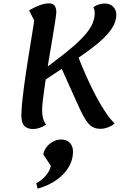

<svg xmlns="http://www.w3.org/2000/svg" viewBox="-20 -746 728 1149"><path d="M206 -239 204 -302 301 -375Q371 -427 418 -468Q465 -509 493.5 -543Q522 -577 534.5 -607.5Q547 -638 547 -669Q547 -677 545 -685.5Q543 -694 539 -703Q570 -725 608 -725Q638 -725 657 -706Q676 -687 676 -657Q676 -617 649.5 -576Q623 -535 566 -487Q509 -439 416 -378ZM179 26Q142 26 125 7Q108 -12 108 -55Q108 -84 112 -126.5Q116 -169 124.5 -233.5Q133 -298 148 -393Q163 -488 185 -623L154 -684Q188 -704 218.5 -715Q249 -726 273 -726Q317 -726 317 -673Q317 -665 312.5 -634Q308 -603 300.5 -557Q293 -511 283.5 -456Q274 -401 265 -344.5Q256 -288 248.5 -237Q241 -186 236.5 -147Q232 -108 232 -88Q232 -59 238 -37Q244 -15 256 0Q216 26 179 26ZM582 25Q552 25 530.5 12Q509 -1 487 -38Q465 -75 434 -146L341 -353L442 -422Q468 -353 497.5 -287.5Q527 -222 557 -166Q587 -110 615 -69Q643 -28 666 -8Q658 1 643.5 8.5Q629 16 612.5 20.5Q596 25 582 25ZM205 383 197 350Q232 333 256.5 302Q281 271 284 246L239 178Q243 154 259 133.5Q275 113 298 101Q321 89 346 89Q381 89 399 110Q417 131 417 161Q417 199 401.5 233.5Q386 268 358 297Q330 326 291 348Q252 370 205 383Z"/></svg>

Font: Lemonada
Style: Regular
Weight: 400
Designer: Mohamed Gaber (Arabic), Eduardo Tunni (Latin)
Foundry: Kief Type Foundry
Version: Version 4.005